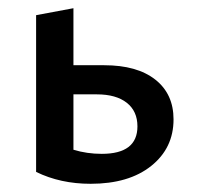

<svg xmlns="http://www.w3.org/2000/svg" viewBox="-20 -447 483 468"><path d="M234 -288Q314 -288 358.5 -253Q403 -218 403 -156Q403 -86 348.5 -42.5Q294 1 201 1Q127 1 68 -28V-410L159 -427V-288ZM228 -72Q315 -72 315 -139Q315 -176 289 -196.5Q263 -217 216 -217H159V-82Q192 -72 228 -72Z"/></svg>

Font: EauTestInfant Semibold
Style: Italic
Weight: 600
Italic angle: -12°
Designer: Christian Thalmann (Catharsis Fonts)
Version: Version 0.001;PS 000.001;hotconv 1.0.88;makeotf.lib2.5.64775